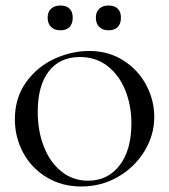

<svg xmlns="http://www.w3.org/2000/svg" viewBox="-20 -665 614 697"><path d="M34 -232Q34 -309 74 -365.5Q114 -422 176.5 -451Q239 -480 304 -480Q374 -480 428 -445.5Q482 -411 511 -356Q540 -301 540 -241Q540 -174 504 -115.5Q468 -57 407.5 -22.5Q347 12 275 12Q205 12 150 -21Q95 -54 64.5 -110Q34 -166 34 -232ZM457 -217Q457 -283 434.5 -338Q412 -393 370 -425.5Q328 -458 270 -458Q197 -458 157 -406Q117 -354 117 -259Q117 -189 139.5 -132Q162 -75 203.5 -42Q245 -9 300 -9Q371 -9 414 -64.5Q457 -120 457 -217ZM153 -601Q153 -622 165.5 -633.5Q178 -645 200 -645Q221 -645 232.5 -633.5Q244 -622 244 -601Q244 -579 232.5 -567Q221 -555 200 -555Q178 -555 165.5 -567Q153 -579 153 -601ZM328 -601Q328 -622 340.5 -633.5Q353 -645 374 -645Q396 -645 407.5 -633.5Q419 -622 419 -601Q419 -579 407.5 -567Q396 -555 374 -555Q353 -555 340.5 -567Q328 -579 328 -601Z"/></svg>

Font: Cormorant Unicase Medium
Style: Regular
Weight: 500
Designer: Christian Thalmann (Catharsis Fonts)
Foundry: Catharsis Fonts
Version: Version 4.000